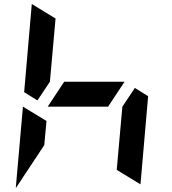

<svg xmlns="http://www.w3.org/2000/svg" viewBox="-20 -968 856 954"><path d="M94 -438 211 -367 200 -247 59 -34V-41ZM650 -531 716 -490 678 -52 560 -124 588 -438ZM517 -438H217L299 -562H599ZM166 -469 100 -510 138 -948 256 -876 228 -562Z"/></svg>

Font: DSEG7 Modern Mini
Style: Bold Italic
Weight: 700
Italic angle: -5°
Designer: Keshikan(Twitter:@keshinomi_88pro)
Version: Version 0.46